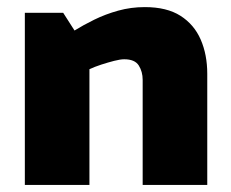

<svg xmlns="http://www.w3.org/2000/svg" viewBox="-20 -521 650 541"><path d="M232 0V-326Q247 -333 265.5 -339Q284 -345 301.5 -349.5Q319 -354 330 -354Q360 -354 371 -336.5Q382 -319 382 -296V0H564V-313Q564 -367 545.5 -409.5Q527 -452 488.5 -476.5Q450 -501 388 -501Q349 -501 313 -491Q277 -481 245.5 -465.5Q214 -450 190 -435L158 -485H50V0Z"/></svg>

Font: Catamaran Black
Style: Regular
Weight: 900
Designer: Pria Ravichandran
Version: Version 2.000